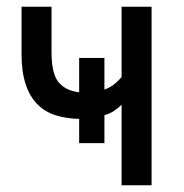

<svg xmlns="http://www.w3.org/2000/svg" viewBox="-20 -550 545 570"><path d="M341 -239Q332 -230 319.5 -221.5Q307 -213 290 -208V-125H215V-197Q176 -198 144.5 -208Q113 -218 90.5 -241Q68 -264 56 -300.5Q44 -337 44 -390V-530H133V-395Q133 -332 153.5 -306.5Q174 -281 215 -276V-378H290V-284Q309 -291 321 -301.5Q333 -312 341 -321V-530H430V0H341Z"/></svg>

Font: Golos UI
Style: Regular
Weight: 400
Designer: A.Korolkova, Vitaly Kuzmin
Foundry: ParaType Ltd
Version: Version 2.000